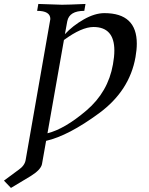

<svg xmlns="http://www.w3.org/2000/svg" viewBox="-86 -713 739 952"><path d="M149.4 -52.2Q234.4 -73.2 342.3 -165Q450.2 -256.8 474.1 -394Q481 -432.1 481 -462.4Q481 -579.1 377.4 -579.1Q318.8 -579.1 231 -514.6ZM-31.7 218.8 -66.4 182.6 4.9 129.9Q36.1 108.9 41 81.1Q162.6 -608.9 163.6 -618.7Q163.6 -659.2 98.1 -659.2L104 -693.4Q200.2 -689.5 221.2 -689.5Q251.5 -689.5 337.9 -693.4L332 -659.2Q257.8 -659.2 247.6 -607.9L235.8 -543.5Q274.4 -585.4 329.3 -616.7Q384.3 -647.9 431.6 -647.9Q592.3 -647.9 592.3 -496.6Q592.3 -466.3 585.9 -430.2Q556.6 -262.7 405 -151.4Q253.4 -40 142.6 -14.6L122.1 101.1Q116.2 128.9 65.9 160.2Z"/></svg>

Font: Kelvinch
Style: Italic
Weight: 400
Italic angle: -10°
Designer: Paul James Miller
Foundry: High-Logic / Made with FontCreator
Version: Version 3.40;July 22, 2017;FontCreator 11.0.0.2388 64-bit